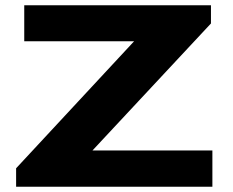

<svg xmlns="http://www.w3.org/2000/svg" viewBox="-20 -707 883 727"><path d="M41 0V-69.8L487.8 -550.8H71.8V-687H778.8V-618.2L330.1 -137.2H784.2V0Z"/></svg>

Font: Archivo Expanded
Style: Bold
Weight: 700
Width: 7
Designer: Hector Gatti
Foundry: Omnibus-Type
Version: Version 2.001